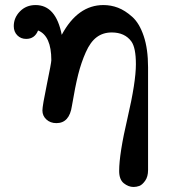

<svg xmlns="http://www.w3.org/2000/svg" viewBox="-20 -475 668 756"><path d="M34.2 -372.1Q34.2 -405.3 58.6 -430.2Q83 -455.1 120.1 -455.1Q200.2 -455.1 223.1 -337.9Q286.1 -455.1 387.2 -455.1Q417 -455.1 444.6 -444.6Q472.2 -434.1 500.5 -408.9Q528.8 -383.8 545.9 -333Q563 -282.2 563 -210V194.8Q563 220.7 551.5 236.8Q540 252.9 528.6 257.1Q517.1 261.2 505.9 261.2Q485.8 261.2 467.5 246.6Q449.2 231.9 449.2 198.2Q449.2 130.4 482.2 -10.7Q515.1 -151.9 515.1 -222.2Q515.1 -287.1 497.1 -312Q471.2 -347.2 419.9 -347.2Q385.7 -347.2 360.8 -328.6Q335.9 -310.1 317.9 -269.5Q299.8 -229 287.8 -181.4Q275.9 -133.8 263.2 -58.1Q253.4 9.8 202.1 9.8Q178.2 9.8 162.6 -4.6Q147 -19 147 -40Q147 -58.1 164.6 -143.1Q182.1 -228 182.1 -237.8Q182.1 -334 129.9 -355Q116.7 -321.8 83 -321.8Q62 -321.8 48.1 -335.9Q34.2 -350.1 34.2 -372.1Z"/></svg>

Font: CMU Serif
Style: Bold
Weight: 700
Version: Version 0.7.0